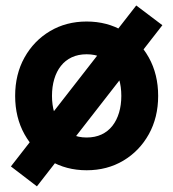

<svg xmlns="http://www.w3.org/2000/svg" viewBox="-20 -597 620 687"><path d="M467.5 -577.4 19 -1.5 112.1 69.8 561 -506.8ZM166 -253.9Q166 -286.6 174.1 -313.8Q182.1 -341.1 197.9 -361.1Q213.6 -381.1 236.8 -392Q260 -402.8 290 -402.8Q320.1 -402.8 343.3 -392Q366.5 -381.1 382.2 -361.1Q397.9 -341.1 406 -313.8Q414.1 -286.6 414.1 -253.9Q414.1 -221.4 406 -194.1Q397.9 -166.7 382.2 -146.7Q366.5 -126.7 343.3 -115.8Q320.1 -105 290 -105Q260 -105 236.8 -116.1Q213.6 -127.2 197.9 -147.5Q182.1 -167.7 174.1 -194.8Q166 -221.9 166 -253.9ZM34.2 -253.9Q34.2 -176.8 67.6 -116.7Q101.1 -56.6 158.9 -22.2Q216.8 12.2 290 12.2Q363.5 12.2 421.3 -22.2Q479 -56.6 512.5 -116.7Q545.9 -176.8 545.9 -253.9Q545.9 -331.1 512.5 -391.1Q479 -451.2 421.3 -485.6Q363.5 -520 290 -520Q216.8 -520 158.9 -485.6Q101.1 -451.2 67.6 -391.1Q34.2 -331.1 34.2 -253.9Z"/></svg>

Font: Giphurs
Style: Regular
Weight: 400
Version: Version 2.010